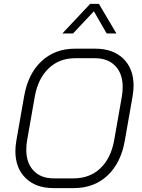

<svg xmlns="http://www.w3.org/2000/svg" viewBox="-20 -958 729 986"><path d="M59 -182Q59 -204 64 -236L104 -464Q124 -579 193 -643.5Q262 -708 365 -708H469Q561 -708 613.5 -656.5Q666 -605 666 -518Q666 -496 661 -464L621 -236Q601 -121 532 -56.5Q463 8 359 8H255Q164 8 111.5 -43.5Q59 -95 59 -182ZM358 -42Q440 -42 494.5 -93Q549 -144 566 -236L606 -464Q610 -487 610 -511Q610 -580 572 -619.5Q534 -659 468 -659H366Q285 -659 230.5 -607.5Q176 -556 159 -464L119 -236Q115 -215 115 -189Q115 -121 152.5 -81.5Q190 -42 256 -42ZM443 -938H488L578 -786H528L462 -900L355 -786H300Z"/></svg>

Font: Bai Jamjuree Light
Style: Italic
Weight: 300
Italic angle: -10°
Version: Version 1.000; ttfautohint (v1.6)